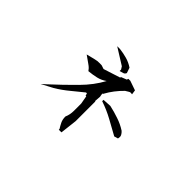

<svg xmlns="http://www.w3.org/2000/svg" viewBox="-106 -987 1211 1211"><g transform="rotate(45 500.0 -381.5)"><path d="M521 -353V-178.2L507.8 -64.9H502.9H483.9V-71.8Q473.6 -87.9 464.1 -107.2Q454.6 -126.5 454.6 -152.3V-153.3Q467.3 -182.6 467.3 -216.3V-281.7L457.5 -336.4H451.7L447.8 -352.1H440.9V-353.5Q401.9 -322.3 362.3 -289.6Q321.3 -255.4 274.9 -227.5L198.7 -187.5L230 -215.8Q304.7 -284.2 375 -355.5Q441.4 -422.4 480.5 -495.6Q453.6 -476.1 422.6 -468.8Q391.6 -461.4 355 -458Q348.1 -467.8 342.8 -473.1Q333 -482.9 321.8 -490.2Q301.8 -503.4 272.9 -524.9Q310.1 -534.7 325.7 -538.3Q341.3 -542 349.6 -543Q360.4 -543.9 369.6 -543.9Q378.9 -543.9 387.7 -543.5L413.1 -535.2L525.9 -571.3V-576.7L564 -591.8L567.4 -602.1H584H585L648.4 -580.1L652.8 -549.3Q643.6 -550.8 640.6 -550.8Q633.3 -550.8 626.5 -545.9Q616.2 -538.6 606.4 -533.7Q556.2 -484.9 523.4 -425.3L522 -422.4H518.1V-410.6L521 -396L518.1 -355.5ZM550.3 -385.7V-397.5L607.9 -400.9Q651.9 -391.1 691.4 -377.4Q731.9 -364.3 769 -340.3Q779.8 -330.6 785.6 -319.3Q789.1 -312.5 789.1 -305.4Q789.1 -298.3 787.6 -292.5L786.6 -289.6L761.2 -282.2Q710.4 -310.5 659.2 -338.4Q608.4 -366.2 550.3 -385.7ZM390.6 -697.8H397Q430.7 -693.8 462.6 -684.8Q494.6 -675.8 522.9 -656.7L535.2 -620.6Q532.2 -614.3 529.3 -611.3Q524.4 -606.4 518.6 -605Q510.3 -603 493.7 -598.1V-610.8L482.4 -628.9L372.1 -697.8Z"/></g></svg>

Font: Bakudai
Style: Medium
Weight: 500
Version: Version 1.48